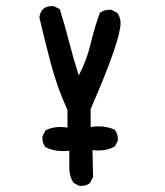

<svg xmlns="http://www.w3.org/2000/svg" viewBox="-20 -482 540 629"><path d="M246 127H240L221 117Q207 96 207 67V12L185 13Q154 13 129 0Q119 -12 119 -29V-35L129 -55Q151 -66 177 -66Q189 -66 201 -64V-122Q168 -194 147.5 -270.5Q127 -347 109 -425Q114 -462 150 -462H156L176 -452Q193 -397 207 -342.5Q221 -288 238 -235Q264 -284 276.5 -337Q289 -390 307 -440Q321 -450 339 -450H345L364 -440Q375 -425 375 -407Q375 -349 277 -125V-66Q290 -68 303 -68Q332 -68 356 -57Q366 -45 366 -27V-21L356 -2Q333 11 303 11L283 10L285 98L275 117Q264 127 246 127Z"/></svg>

Font: Xiaolai SC
Style: Regular
Weight: 400
Designer: Nozomi Seto 瀬戸のぞみ
Version: Version 3.11;December 4, 2020;FontCreator 13.0.0.2613 64-bit